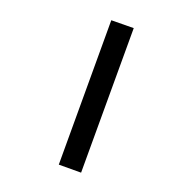

<svg xmlns="http://www.w3.org/2000/svg" viewBox="-206 -767 913 913"><g transform="rotate(45 250.0 -310.5)"><path d="M356 45 47 -617 149 -666 458 -3Z"/></g></svg>

Font: Ligconsolata
Style: Bold
Weight: 700
Monospace: yes
Designer: Raph Levien, Cyreal, Brenton Simpson
Foundry: Raph Levien, Cyreal, Google
Version: Version 3.001; ttfautohint (v1.8.2.53-6de2)